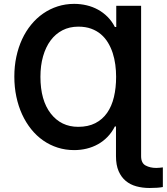

<svg xmlns="http://www.w3.org/2000/svg" viewBox="-20 -757 853 982"><path d="M53.3 -365.4Q53.3 -418.7 63.6 -466.8Q73.9 -514.9 93 -556.3Q112.2 -597.7 139.6 -631Q166.9 -664.4 201 -688Q235.1 -711.6 275 -724.4Q315 -737.2 359.4 -737.2Q392 -737.2 422.9 -729.9Q453.8 -722.7 480.8 -707.9Q507.8 -693.2 530 -671Q552.2 -648.8 567.5 -619H574.6V-727.3H701.7V41.9Q701.7 77.1 724.8 89.5Q747.9 101.9 779.1 101.9Q787.6 101.9 796.3 101Q805 100.1 812.9 99.1V199.6Q800.1 202.1 783 203.3Q766 204.5 744.7 204.5Q709.2 204.5 677.7 196Q646.3 187.5 623.2 168.3Q600.1 149.1 586.6 118.1Q573.2 87 573.2 41.9V-110.1H567.5Q552.2 -79.9 530.2 -57.2Q508.2 -34.4 481.2 -19.4Q454.2 -4.3 423.3 3.2Q392.4 10.7 359.4 10.7Q314.6 10.7 274.7 -2.1Q234.7 -14.9 200.6 -38.7Q166.5 -62.5 139.4 -96.4Q112.2 -130.3 93 -172.1Q73.9 -213.8 63.6 -262.6Q53.3 -311.4 53.3 -365.4ZM239.7 -176.1Q292.6 -108.3 380 -108.3Q430.8 -108.3 467.5 -127.1Q504.3 -146 527.9 -179.9Q551.5 -213.8 562.7 -260.8Q573.9 -307.9 573.9 -364.3Q573.9 -395.2 569.8 -426.1Q565.7 -457 556.5 -485.6Q547.2 -514.2 532.3 -538.9Q517.4 -563.6 496.1 -581.7Q474.8 -599.8 446.2 -610.3Q417.6 -620.7 380.7 -620.7Q335.6 -620.7 299.7 -602.3Q263.8 -583.8 238.8 -550.1Q213.8 -516.3 200.3 -469.1Q186.8 -421.9 186.8 -364.3Q186.8 -244 239.7 -176.1Z"/></svg>

Font: Inter P Semi Bold
Style: Regular
Weight: 600
Designer: Rasmus Andersson
Foundry: rsms
Version: Version 3.018;git-588b23468